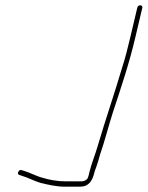

<svg xmlns="http://www.w3.org/2000/svg" viewBox="-20 -640 556 722"><path d="M507 -620C501 -620 498 -617 496 -610L470 -500C461 -463 451 -421 439 -385C410 -286 377 -192 348 -93C338 -58 324 -25 316 8C315 13 314 19 311 27C308 37 296 42 286 42H228C196 42 164 36 142 29C117 23 95 10 72 3L62 0C56 -2 52 0 49 6C46 12 47 16 53 18L62 21C86 28 109 41 133 48C159 54 190 62 224 62H282C313 62 328 40 335 8C336 3 339 -3 341 -9C347 -25 351 -40 356 -58C374 -110 387 -162 404 -216C434 -307 466 -401 489 -500L515 -610C517 -617 513 -620 507 -620Z"/></svg>

Font: Electronic
Style: ExThnIt
Weight: 100
Version: Version 1.011